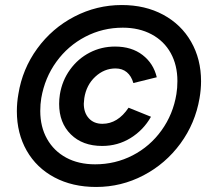

<svg xmlns="http://www.w3.org/2000/svg" viewBox="-20 -732 832 763"><path d="M215 -319Q215 -338 218 -357Q227 -412 258.5 -455.5Q290 -499 336.5 -523Q383 -547 437 -547Q503 -547 546.5 -513.5Q590 -480 603 -425L510 -402Q502 -430 484 -445Q466 -460 439 -460Q394 -460 358.5 -427Q323 -394 315 -342Q313 -326 313 -320Q313 -284 333 -262Q353 -240 387 -240Q448 -240 491 -304L580 -268Q550 -215 499 -183.5Q448 -152 386 -152Q308 -152 261.5 -198Q215 -244 215 -319ZM464 -712Q557 -712 628.5 -673.5Q700 -635 739.5 -566Q779 -497 779 -409Q779 -377 773 -342Q756 -242 697 -161.5Q638 -81 550 -35Q462 11 362 11Q268 11 196.5 -27Q125 -65 86 -133.5Q47 -202 47 -290Q47 -324 53 -358Q69 -458 128 -539Q187 -620 275.5 -666Q364 -712 464 -712ZM140 -291Q140 -228 167 -180Q194 -132 243 -105.5Q292 -79 358 -79Q438 -79 507 -114.5Q576 -150 622 -214Q668 -278 681 -358Q685 -382 685 -410Q685 -473 658.5 -521Q632 -569 582.5 -595.5Q533 -622 468 -622Q388 -622 319 -586Q250 -550 204 -486.5Q158 -423 144 -342Q140 -318 140 -291Z"/></svg>

Font: Oak Sans
Style: Bold Italic
Weight: 700
Italic angle: -9.5°
Foundry: Erik Kennedy, Walven
Version: Version 1.000